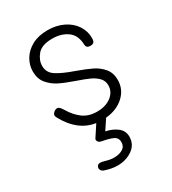

<svg xmlns="http://www.w3.org/2000/svg" viewBox="-184 -617 855 954"><g transform="rotate(-30 243.5 -140.5)"><path d="M276 3 238 60Q275 67 302 87.5Q329 108 329 142Q329 187 292.5 212.5Q256 238 207 238Q173 238 133 224Q117 217 117 201Q118 192 123.5 187Q129 182 138 182Q147 182 164 187Q190 195 211 195Q241 195 261 183Q281 171 281 146Q281 120 258 110Q235 100 195 93Q186 91 181 85.5Q176 80 176 74Q176 68 178 66L220 2Q123 -13 66 -116Q59 -128 59 -133Q59 -144 70 -152.5Q81 -161 92 -159Q97 -158 103 -151.5Q109 -145 115 -135Q140 -93 172.5 -69Q205 -45 253 -45Q303 -45 334.5 -69.5Q366 -94 366 -131Q366 -157 349 -174.5Q332 -192 307 -203.5Q282 -215 238 -230Q186 -248 153.5 -264Q121 -280 98 -307.5Q75 -335 75 -377Q75 -414 94.5 -446.5Q114 -479 151 -499Q188 -519 240 -519Q290 -519 329.5 -500Q369 -481 391 -448Q413 -415 413 -375Q413 -359 407.5 -352Q402 -345 388 -345Q374 -345 368.5 -351Q363 -357 363 -367Q361 -421 326 -446Q291 -471 240 -471Q179 -471 154 -441Q129 -411 129 -378Q129 -340 161.5 -318.5Q194 -297 260 -274Q313 -255 344.5 -239.5Q376 -224 398 -197.5Q420 -171 420 -131Q420 -77 380 -40Q340 -3 276 3Z"/></g></svg>

Font: Mali Light
Style: Regular
Weight: 300
Designer: Kitiyaporn Chalermlarp | Katatrad Aksorn Co.,Ltd.
Foundry: Cadson Demak Co.,Ltd.
Version: Version 1.000; ttfautohint (v1.6)